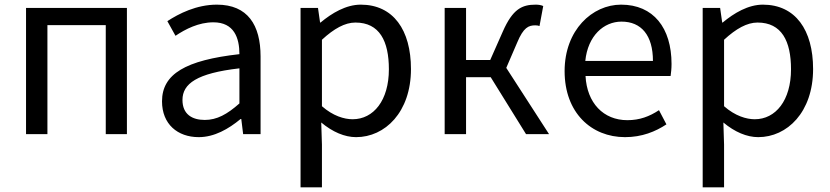

<svg xmlns="http://www.w3.org/2000/svg" viewBox="-20 -577 3571 826"><path d="M92 0H184V-469H435V0H526V-543H92Z M835 13C902 13 963 -22 1015 -65H1018L1026 0H1101V-334C1101 -469 1046 -557 913 -557C825 -557 749 -518 700 -486L735 -423C778 -452 835 -481 898 -481C987 -481 1010 -414 1010 -344C779 -318 677 -259 677 -141C677 -43 744 13 835 13ZM861 -61C807 -61 765 -85 765 -147C765 -217 827 -262 1010 -283V-132C957 -85 913 -61 861 -61Z M1273 229H1365V45L1362 -50C1411 -9 1463 13 1512 13C1636 13 1748 -94 1748 -280C1748 -448 1672 -557 1532 -557C1469 -557 1408 -521 1359 -480H1357L1348 -543H1273ZM1497 -64C1461 -64 1413 -78 1365 -120V-406C1417 -454 1464 -480 1509 -480C1613 -480 1653 -400 1653 -279C1653 -145 1587 -64 1497 -64Z M1893 0H1985V-245H2091L2243 0H2342L2158 -285L2205 -394C2232 -459 2254 -468 2283 -468C2291 -468 2295 -467 2301 -465L2317 -551C2309 -555 2297 -557 2285 -557C2226 -557 2186 -539 2143 -441L2089 -319H1985V-543H1893Z M2669 13C2742 13 2800 -11 2847 -42L2815 -103C2774 -76 2732 -60 2679 -60C2576 -60 2505 -134 2499 -250H2865C2867 -264 2869 -282 2869 -302C2869 -457 2791 -557 2652 -557C2528 -557 2409 -448 2409 -271C2409 -92 2524 13 2669 13ZM2498 -315C2509 -423 2577 -484 2654 -484C2739 -484 2789 -425 2789 -315Z M3003 229H3095V45L3092 -50C3141 -9 3193 13 3242 13C3366 13 3478 -94 3478 -280C3478 -448 3402 -557 3262 -557C3199 -557 3138 -521 3089 -480H3087L3078 -543H3003ZM3227 -64C3191 -64 3143 -78 3095 -120V-406C3147 -454 3194 -480 3239 -480C3343 -480 3383 -400 3383 -279C3383 -145 3317 -64 3227 -64Z"/></svg>

Font: Noto Sans Mono CJK HK
Style: Regular
Weight: 400
Designer: Ryoko NISHIZUKA 西塚涼子 (kana, bopomofo & ideographs); Paul D. Hunt (Latin, Greek & Cyrillic); Sandoll Communications 산돌커뮤니
Foundry: Adobe
Version: Version 2.004;hotconv 1.0.118;makeotfexe 2.5.65603